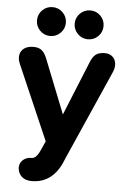

<svg xmlns="http://www.w3.org/2000/svg" viewBox="-60 -752 652 979"><g transform="rotate(5 266.5 -262.5)"><path d="M118.6 67Q123 66.8 128.8 66.8Q139.1 66.8 149.3 58.4Q159.5 50 168.9 30.4L173.1 21.6L206.5 -52.6V5.6L28 -405.6Q17 -430.3 20.9 -451.5Q24.8 -472.8 42.4 -485.6Q60.1 -498.4 90.3 -498.4Q116.4 -498.4 132.2 -486Q147.9 -473.6 160.3 -441.5L284.3 -129.3H253L380.6 -442.7Q393 -474.6 409.5 -486.5Q425.9 -498.4 455 -498.4Q478.5 -498.4 493.6 -485.5Q508.7 -472.6 511.6 -451.3Q514.6 -430.1 504.3 -406.4L302.2 51.3L296.8 63.9Q274.4 121.8 234.9 152.9Q195.4 184 139.2 184Q107.1 184 88.9 167.4Q70.8 150.8 68.3 125.2Q67.3 111 73.2 98.4Q79.1 85.9 90.9 77.7Q102.7 69.4 118.6 67ZM95.5 -635.1Q95.5 -665.8 117.1 -687.4Q138.7 -708.9 169.4 -708.9Q200 -708.9 221.7 -687.3Q243.3 -665.6 243.3 -635Q243.3 -604.4 221.5 -582.7Q199.8 -561.1 169.3 -561.1Q138.5 -561.1 117 -582.9Q95.5 -604.6 95.5 -635.1ZM288.4 -635.1Q288.4 -665.8 310.2 -687.4Q332 -708.9 362.4 -708.9Q393.2 -708.9 414.7 -687.3Q436.2 -665.6 436.2 -635Q436.2 -604.4 414.6 -582.7Q393 -561.1 362.3 -561.1Q331.7 -561.1 310.1 -582.9Q288.4 -604.6 288.4 -635.1Z"/></g></svg>

Font: SN Pro Thin
Style: Regular
Weight: 200
Designer: Tobias Whetton
Foundry: Supernotes
Version: Version 1.003;Glyphs 3.3 (3324)